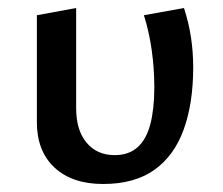

<svg xmlns="http://www.w3.org/2000/svg" viewBox="-20 -448 556 479"><path d="M237 11Q160 11 116 -30Q72 -71 72 -143V-410L170 -428V-178Q170 -123 196 -92Q222 -61 266 -61Q301 -61 323 -80.5Q345 -100 355 -138Q365 -176 365 -230Q365 -277 358.5 -323Q352 -369 339 -410L439 -428Q451 -391 456.5 -354.5Q462 -318 462 -280Q462 -191 438.5 -125.5Q415 -60 365.5 -24.5Q316 11 237 11Z"/></svg>

Font: Ysabeau SemiBold
Style: Regular
Weight: 600
Designer: Christian Thalmann (Catharsis Fonts)
Version: Version 2.000;gftools[0.9.27.dev2+g8671c4b]